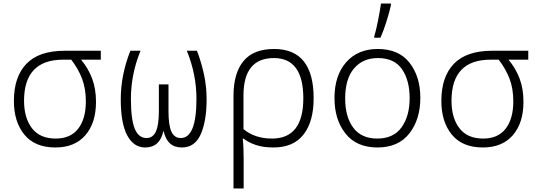

<svg xmlns="http://www.w3.org/2000/svg" viewBox="-20 -818 3040 1078"><path d="M519 -246Q519 -319 497.5 -376.5Q476 -434 435 -483H546V-533H343Q199 -533 128.5 -460Q58 -387 58 -251Q58 -134 117 -62Q176 10 291 10Q400 10 459.5 -59Q519 -128 519 -246ZM115 -252Q115 -483 335 -483H380Q420 -431 441 -375.5Q462 -320 462 -249Q462 -151 419 -95.5Q376 -40 293 -40Q204 -40 159.5 -98Q115 -156 115 -252Z M897 -81H899Q919 10 1001 10Q1074 10 1107 -64Q1140 -138 1140 -261Q1140 -333 1125 -401.5Q1110 -470 1086 -533H1029Q1083 -401 1083 -263Q1083 -43 995 -43Q959 -43 942.5 -78.5Q926 -114 926 -195V-344H872V-195Q872 -115 855 -79Q838 -43 803 -43Q758 -43 736.5 -95.5Q715 -148 715 -264Q715 -401 769 -533H712Q658 -397 658 -261Q658 -125 694.5 -57.5Q731 10 795 10Q877 10 897 -81Z M1347 -93V-282Q1347 -492 1518 -492Q1683 -492 1683 -266Q1683 -40 1507 -40Q1411 -40 1347 -93ZM1348 240V77Q1348 47 1347 19.5Q1346 -8 1343 -40H1347Q1375 -18 1416.5 -4Q1458 10 1515 10Q1628 10 1684.5 -63Q1741 -136 1741 -266Q1741 -543 1519 -543Q1403 -543 1347 -475Q1291 -407 1291 -280V240Z M2116 -606Q2133 -644 2149.5 -696Q2166 -748 2175 -790V-798H2119Q2114 -760 2102.5 -702.5Q2091 -645 2081 -613V-606ZM2340 -269Q2340 -388 2279.5 -465.5Q2219 -543 2101 -543Q1989 -543 1923.5 -468.5Q1858 -394 1858 -267Q1858 -146 1920 -68Q1982 10 2099 10Q2217 10 2278.5 -69Q2340 -148 2340 -269ZM1918 -265Q1918 -375 1967.5 -433.5Q2017 -492 2102 -492Q2194 -492 2237 -429.5Q2280 -367 2280 -267Q2280 -166 2234.5 -103Q2189 -40 2098 -40Q2009 -40 1963.5 -101Q1918 -162 1918 -265Z M2919 -246Q2919 -319 2897.5 -376.5Q2876 -434 2835 -483H2946V-533H2743Q2599 -533 2528.5 -460Q2458 -387 2458 -251Q2458 -134 2517 -62Q2576 10 2691 10Q2800 10 2859.5 -59Q2919 -128 2919 -246ZM2515 -252Q2515 -483 2735 -483H2780Q2820 -431 2841 -375.5Q2862 -320 2862 -249Q2862 -151 2819 -95.5Q2776 -40 2693 -40Q2604 -40 2559.5 -98Q2515 -156 2515 -252Z"/></svg>

Font: Noto Sans Mono UI Light
Style: Regular
Weight: 300
Designer: Monotype Design team
Foundry: Monotype Imaging Inc.
Version: 1.000